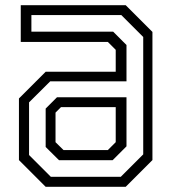

<svg xmlns="http://www.w3.org/2000/svg" viewBox="-20 -720 662 740"><path d="M156 0 53 -103V-340.5L156 -443.5H426V-528L395.5 -558.5H60V-700H464.5L567.5 -597V-103L464.5 0ZM176 -38.5H445.5L532 -125V-577.5L447.5 -662H101V-598H416L467.5 -546.5V-406.5H173.5L92 -325.5V-122.5ZM207.5 -102.5 156 -153.5V-301.5L199.5 -345H467.5V-156L414 -102.5ZM225 -141.5H395.5L426 -172V-307H215L194 -286V-172Z"/></svg>

Font: Tourney Condensed
Style: Regular
Weight: 400
Width: 3
Designer: Tyler Finck
Foundry: Etcetera Type Co
Version: Version 1.010; ttfautohint (v1.8.3)